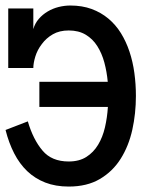

<svg xmlns="http://www.w3.org/2000/svg" viewBox="-30 -668 596 699"><path d="M71.3 -226.1Q90.8 -159.7 125 -119.6Q158.2 -80.1 220.2 -80.1Q258.3 -80.1 284.4 -96.7Q310.5 -113.3 327.1 -140.9Q343.8 -168.5 352.1 -204.3Q360.4 -240.2 362.8 -278.8H113.3V-370.1H362.3Q358.9 -406.7 349.9 -440.4Q340.8 -474.1 324.2 -500.2Q307.6 -526.4 282 -541.7Q256.3 -557.1 220.2 -557.1Q186.5 -557.1 162.4 -543.2Q138.2 -529.3 122.1 -507.3Q106 -486.3 98.6 -462.2Q91.3 -438 91.3 -420.4H0V-637.2H91.3V-562Q97.2 -583 111.1 -599.1Q125 -615.2 143.6 -626.2Q162.1 -637.2 183.6 -642.6Q205.1 -647.9 226.1 -647.9Q269 -647.9 303.5 -635.3Q337.9 -622.6 364.5 -600.3Q391.1 -578.1 410.2 -547.4Q429.2 -516.6 441.4 -480Q453.6 -443.4 459.2 -402.3Q464.8 -361.3 464.8 -318.8Q464.8 -254.9 451.7 -195.6Q438.5 -136.2 409.4 -90.1Q380.4 -43.9 333.7 -16.4Q287.1 11.2 220.2 11.2Q172.4 11.2 134.8 -3.4Q97.2 -18.1 69.1 -44.9Q41 -71.8 21.5 -109.9Q2 -147.9 -9.8 -194.8Z"/></svg>

Font: Anonymous Pro
Style: Bold
Weight: 700
Monospace: yes
Designer: Mark Simonson
Version: Version 1.003